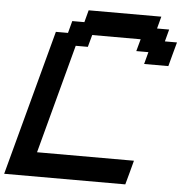

<svg xmlns="http://www.w3.org/2000/svg" viewBox="-58 -931 942 987"><g transform="rotate(5 413.0 -437.5)"><path d="M0 0H625Q630.9 -21 642.1 -62.5Q653.3 -104 658.7 -125H158.7L309.1 -687.5H371.6L388.7 -750H638.7L621.6 -687.5H684.1L667.5 -625H792.5Q797.9 -645.5 809.1 -687.3Q820.3 -729 826.2 -750H763.7L780.3 -812.5H717.8L734.4 -875H359.4L342.8 -812.5H280.3L263.7 -750H201.2Z"/></g></svg>

Font: Faithful 32x
Style: Oblique
Weight: 400
Foundry: Faithful Resource Pack
Version: Version 1.0; January 27, 2023